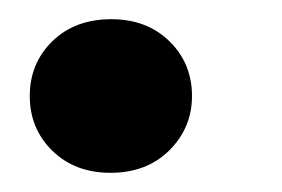

<svg xmlns="http://www.w3.org/2000/svg" viewBox="-20 -173 294 200"><path d="M95 7Q58 7 34.5 -16Q11 -39 11 -73Q11 -107 34.5 -130Q58 -153 96 -153Q133 -153 156.5 -130Q180 -107 180 -73Q180 -40 156.5 -16.5Q133 7 95 7Z"/></svg>

Font: DM Sans 24pt ExtraBold
Style: Italic
Weight: 800
Italic angle: -10°
Designer: Colophon Foundry, Jonny Pinhorn
Foundry: Colophon Foundry
Version: Version 4.004;gftools[0.9.30]